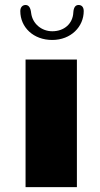

<svg xmlns="http://www.w3.org/2000/svg" viewBox="-20 -765 410 785"><path d="M84.5 0H294.4V-521.5H84.5ZM193.4 -601.6C270.5 -601.6 322.3 -656.2 322.3 -719.7C322.3 -734.9 314.9 -744.6 301.3 -744.6C288.1 -744.6 281.2 -734.4 279.8 -714.4C277.8 -668 242.2 -637.2 193.8 -637.2C149.4 -637.2 112.8 -668.5 107.4 -711.4C105 -734.9 96.7 -744.6 84.5 -744.6C71.8 -744.6 63 -734.9 63 -719.7C63 -653.3 116.7 -601.6 193.4 -601.6Z"/></svg>

Font: Limelight
Style: Regular
Weight: 400
Designer: Nicole Fally
Foundry: Nicole Fally
Version: Version 1.002